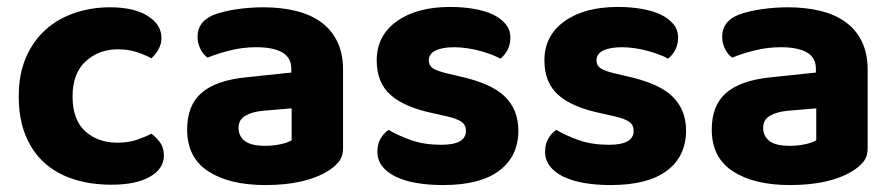

<svg xmlns="http://www.w3.org/2000/svg" viewBox="-20 -517 2574 553"><path d="M319 -375Q265 -375 227 -340.5Q189 -306 189 -239Q189 -172 225.5 -139Q262 -106 318 -106Q350 -106 374.5 -114.5Q399 -123 416 -132Q433 -119 442.5 -104.5Q452 -90 452 -69Q452 -31 412 -8Q372 15 301 15Q241 15 191.5 -1Q142 -17 107 -49Q72 -81 53 -128.5Q34 -176 34 -239Q34 -304 55 -352Q76 -400 112 -432Q148 -464 196 -480Q244 -496 297 -496Q366 -496 405.5 -471Q445 -446 445 -408Q445 -390 436.5 -375Q428 -360 416 -349Q398 -359 373.5 -367Q349 -375 319 -375Z M744 -97Q766 -97 787.5 -101.5Q809 -106 820 -113V-205L738 -198Q706 -195 686.5 -183.5Q667 -172 667 -149Q667 -125 685 -111Q703 -97 744 -97ZM738 -496Q790 -496 832.5 -485.5Q875 -475 905 -453Q935 -431 951.5 -397Q968 -363 968 -317V-91Q968 -65 954.5 -49.5Q941 -34 922 -23Q891 -4 846 6Q801 16 744 16Q641 16 580 -23.5Q519 -63 519 -144Q519 -213 560 -249Q601 -285 686 -294L819 -308V-319Q819 -351 793 -366Q767 -381 718 -381Q680 -381 643.5 -372Q607 -363 578 -351Q566 -359 557.5 -375.5Q549 -392 549 -411Q549 -455 595 -474Q624 -485 662.5 -490.5Q701 -496 738 -496Z M1473 -141Q1473 -67 1418 -25.5Q1363 16 1256 16Q1214 16 1179.5 10Q1145 4 1120 -8Q1095 -20 1081 -38Q1067 -56 1067 -80Q1067 -102 1076 -117.5Q1085 -133 1099 -143Q1128 -126 1165 -113Q1202 -100 1251 -100Q1322 -100 1322 -140Q1322 -157 1309.5 -166Q1297 -175 1267 -182L1227 -191Q1145 -208 1105 -243.5Q1065 -279 1065 -343Q1065 -414 1122.5 -455.5Q1180 -497 1277 -497Q1313 -497 1345 -491.5Q1377 -486 1400 -475Q1423 -464 1436.5 -447.5Q1450 -431 1450 -409Q1450 -389 1442 -373.5Q1434 -358 1421 -348Q1413 -353 1397.5 -359Q1382 -365 1364 -370Q1346 -375 1326 -378Q1306 -381 1289 -381Q1254 -381 1234.5 -371.5Q1215 -362 1215 -343Q1215 -329 1226 -321Q1237 -313 1266 -306L1304 -297Q1395 -277 1434 -239Q1473 -201 1473 -141Z M1956 -141Q1956 -67 1901 -25.5Q1846 16 1739 16Q1697 16 1662.5 10Q1628 4 1603 -8Q1578 -20 1564 -38Q1550 -56 1550 -80Q1550 -102 1559 -117.5Q1568 -133 1582 -143Q1611 -126 1648 -113Q1685 -100 1734 -100Q1805 -100 1805 -140Q1805 -157 1792.5 -166Q1780 -175 1750 -182L1710 -191Q1628 -208 1588 -243.5Q1548 -279 1548 -343Q1548 -414 1605.5 -455.5Q1663 -497 1760 -497Q1796 -497 1828 -491.5Q1860 -486 1883 -475Q1906 -464 1919.5 -447.5Q1933 -431 1933 -409Q1933 -389 1925 -373.5Q1917 -358 1904 -348Q1896 -353 1880.5 -359Q1865 -365 1847 -370Q1829 -375 1809 -378Q1789 -381 1772 -381Q1737 -381 1717.5 -371.5Q1698 -362 1698 -343Q1698 -329 1709 -321Q1720 -313 1749 -306L1787 -297Q1878 -277 1917 -239Q1956 -201 1956 -141Z M2255 -97Q2277 -97 2298.5 -101.5Q2320 -106 2331 -113V-205L2249 -198Q2217 -195 2197.5 -183.5Q2178 -172 2178 -149Q2178 -125 2196 -111Q2214 -97 2255 -97ZM2249 -496Q2301 -496 2343.5 -485.5Q2386 -475 2416 -453Q2446 -431 2462.5 -397Q2479 -363 2479 -317V-91Q2479 -65 2465.5 -49.5Q2452 -34 2433 -23Q2402 -4 2357 6Q2312 16 2255 16Q2152 16 2091 -23.5Q2030 -63 2030 -144Q2030 -213 2071 -249Q2112 -285 2197 -294L2330 -308V-319Q2330 -351 2304 -366Q2278 -381 2229 -381Q2191 -381 2154.5 -372Q2118 -363 2089 -351Q2077 -359 2068.5 -375.5Q2060 -392 2060 -411Q2060 -455 2106 -474Q2135 -485 2173.5 -490.5Q2212 -496 2249 -496Z"/></svg>

Font: Baloo Paaji 2
Style: Bold
Weight: 700
Designer: Shuchita Grover, Noopur Datye and Ek Type
Foundry: Ek Type
Version: Version 1.640;hotconv 1.0.111;makeotfexe 2.5.65597; ttfautoh